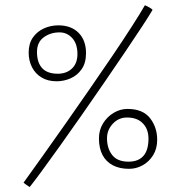

<svg xmlns="http://www.w3.org/2000/svg" viewBox="-20 -728 732 750"><path d="M96 2.5Q92 0 87.8 -2.8Q83.5 -5.5 79.5 -8.5Q75.5 -11.5 72 -14.5Q104 -59 146.5 -118.5Q189 -178 236 -245Q283 -312 330.2 -380.2Q377.5 -448.5 420 -511.2Q462.5 -574 495.2 -625Q528 -676 546 -707.5Q550.5 -706 556 -703Q561.5 -700 567 -696.8Q572.5 -693.5 576 -689.5Q563.5 -668 535.5 -625.2Q507.5 -582.5 469.2 -525.8Q431 -469 387.2 -405.5Q343.5 -342 299.2 -278.5Q255 -215 214.8 -158.8Q174.5 -102.5 143.5 -60.2Q112.5 -18 96 2.5ZM482 -96.5Q520.5 -96.5 540.2 -119Q560 -141.5 560 -186.5Q560 -223.5 538 -246.2Q516 -269 476 -269Q443.5 -269 420.8 -244.8Q398 -220.5 398 -188Q398 -148.5 418.2 -122.5Q438.5 -96.5 482 -96.5ZM484 -68.5Q447 -68.5 420.5 -82.5Q394 -96.5 380.2 -123Q366.5 -149.5 366.5 -187.5Q366.5 -220 382.5 -246Q398.5 -272 424 -287.2Q449.5 -302.5 478 -302.5Q537.5 -302.5 565.8 -266.8Q594 -231 594 -182Q594 -147 578 -121.5Q562 -96 537 -82.2Q512 -68.5 484 -68.5ZM201 -410.5Q167 -410.5 142.5 -425.2Q118 -440 105 -465.5Q92 -491 92 -522.5Q92 -558 108.5 -581.5Q125 -605 151.5 -617Q178 -629 208 -629Q258 -629 287 -599.8Q316 -570.5 316 -520.5Q316 -482 299 -457.8Q282 -433.5 255.8 -422Q229.5 -410.5 201 -410.5ZM206 -440Q239.5 -440 261 -460.2Q282.5 -480.5 282.5 -517Q282.5 -557 262.2 -579.2Q242 -601.5 212.5 -601.5Q177 -601.5 150.8 -582.2Q124.5 -563 124.5 -525Q124.5 -484 144.5 -462Q164.5 -440 206 -440Z"/></svg>

Font: Grandstander Thin Thin
Style: Regular
Weight: 250
Version: Version 1.200